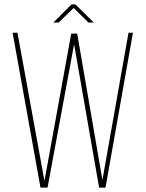

<svg xmlns="http://www.w3.org/2000/svg" viewBox="-20 -848 658 868"><path d="M313 -812 245 -746H221L303 -828H321L404 -746H380ZM315 -648 195 0H163L37 -700H59L181 -30L302 -696H329L443 -34L561 -700H581L457 0H428Z"/></svg>

Font: Bebas Neue Light
Style: Regular
Weight: 300
Designer: Ryoichi Tsunekawa
Foundry: Ryoichi Tsunekawa
Version: Version 1.003;PS 001.003;hotconv 1.0.70;makeotf.lib2.5.58329